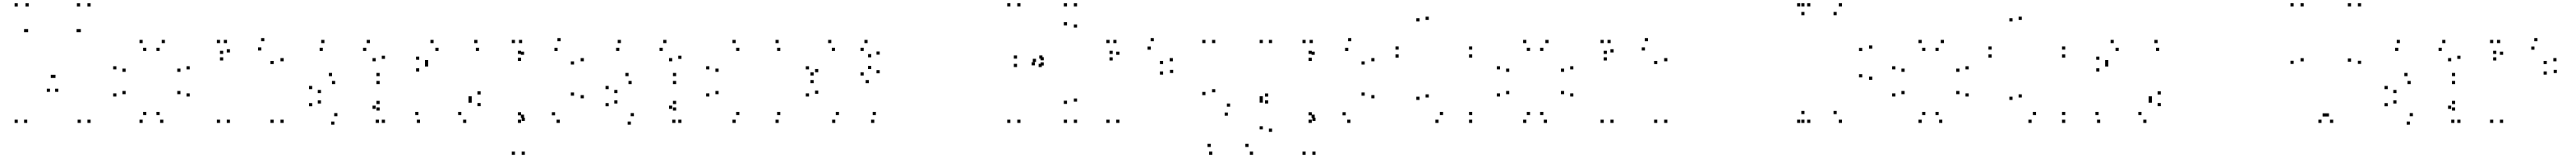

<svg xmlns="http://www.w3.org/2000/svg" viewBox="-20 -760 16160 990"><path d="M151 10V-10H131V10ZM151 -558V-578H131V-558ZM156.5 -558V-578H136.5V-558ZM293.5 -184.5V-204.5H273.5V-184.5ZM346 -184.5V-204.5H326V-184.5ZM480.5 -558V-578H460.5V-558ZM487 -558V-578H467V-558ZM487 10V-10H467V10ZM548.5 10V-10H528.5V10ZM548.5 -719.5V-739.5H528.5V-719.5ZM482.5 -719.5V-739.5H462.5V-719.5ZM328 -271.5V-291.5H308V-271.5ZM318.5 -271.5V-291.5H298.5V-271.5ZM160 -719.5V-739.5H140V-719.5ZM91.5 -719.5V-739.5H71.5V-719.5ZM91.5 10V-10H71.5V10Z M1004.5 10V-10H984.5V10ZM1170 -155V-175H1150V-155ZM1170 -325V-345H1150V-325ZM1014.5 -490V-510H994.5V-490ZM875 -490V-510H855V-490ZM710 -325V-345H690V-325ZM710 -155V-175H690V-155ZM875 10V-10H855V10ZM768 -170V-190H748V-170ZM768 -310V-330H748V-310ZM898 -441V-461H878V-441ZM981.5 -441V-461H961.5V-441ZM1112 -310V-330H1092V-310ZM1112 -170V-190H1092V-170ZM981.5 -39V-59H961.5V-39ZM898 -39V-59H878V-39Z M1759.5 10V-10H1739.5V10ZM1759.5 -376V-396H1739.5V-376ZM1638 -501.5V-521.5H1618V-501.5ZM1380 -422V-442H1360V-422ZM1380 -381V-401H1360V-381ZM1619 -443.5V-463.5H1599V-443.5ZM1696.5 -358.5V-378.5H1676.5V-358.5ZM1696.5 10V-10H1676.5V10ZM1422.5 10V-10H1402.5V10ZM1422.5 -431.5V-451.5H1402.5V-431.5ZM1404 -490V-510H1384V-490ZM1360.5 -490V-510H1340.5V-490ZM1360.5 10V-10H1340.5V10Z M2395 10V-10H2375V10ZM2395 -391V-411H2375V-391ZM2300.5 -490V-510H2280.5V-490ZM2015 -490V-510H1995V-490ZM2005 -441V-461H1985V-441ZM2277.5 -441V-461H2257.5V-441ZM2337 -376V-396H2317V-376ZM2337 -78V-98H2317V-78ZM2357 10V-10H2337V10ZM2361.5 -67V-87H2341.5V-67ZM2361.5 -108V-128H2341.5V-108ZM2096.5 -31.5V-51.5H2076.5V-31.5ZM1993.5 -111.5V-131.5H1973.5V-111.5ZM1993.5 -176.5V-196.5H1973.5V-176.5ZM2082.5 -233V-253H2062.5V-233ZM2361.5 -233V-253H2341.5V-233ZM2361.5 -283V-303H2341.5V-283ZM2063 -283V-303H2043V-283ZM1938.5 -201.5V-221.5H1918.5V-201.5ZM1938.5 -94V-114H1918.5V-94ZM2077.5 21.5V1.5H2057.5V21.5Z M2905 10V-10H2885V10ZM2995 -94.5V-114.5H2975V-94.5ZM2995 -168V-188H2975V-168ZM2666 -343.5V-363.5H2646V-343.5ZM2666 -363.5V-383.5H2646V-363.5ZM2731 -441V-461H2711V-441ZM2985 -441V-461H2965V-441ZM2975 -490V-510H2955V-490ZM2700 -490V-510H2680V-490ZM2610 -385.5V-405.5H2590V-385.5ZM2610 -312V-332H2590V-312ZM2939 -136.5V-156.5H2919V-136.5ZM2939 -116.5V-136.5H2919V-116.5ZM2874 -39V-59H2854V-39ZM2605 -39V-59H2585V-39ZM2615 10V-10H2595V10Z M3272.5 210V190H3252.5V210ZM3272.5 -2.5V-22.5H3252.5V-2.5ZM3267.5 -21.5V-41.5H3247.5V-21.5ZM3267.5 -416.5V-436.5H3247.5V-416.5ZM3255.5 -490V-510H3235.5V-490ZM3210.5 -490V-510H3190.5V-490ZM3210.5 210V190H3190.5V210ZM3491.5 10V-10H3471.5V10ZM3642.5 -144V-164H3622.5V-144ZM3642.5 -376V-396H3622.5V-376ZM3497 -501.5V-521.5H3477V-501.5ZM3249 -422V-442H3229V-422ZM3249 -378V-398H3229V-378ZM3478 -440.5V-460.5H3458V-440.5ZM3581 -355.5V-375.5H3561V-355.5ZM3581 -160.5V-180.5H3561V-160.5ZM3462 -37V-57H3442V-37ZM3249 -37V-57H3229V-37ZM3249 10V-10H3229V10Z M4255 10V-10H4235V10ZM4255 -391V-411H4235V-391ZM4160.5 -490V-510H4140.5V-490ZM3875 -490V-510H3855V-490ZM3865 -441V-461H3845V-441ZM4137.5 -441V-461H4117.5V-441ZM4197 -376V-396H4177V-376ZM4197 -78V-98H4177V-78ZM4217 10V-10H4197V10ZM4221.5 -67V-87H4201.5V-67ZM4221.5 -108V-128H4201.5V-108ZM3956.5 -31.5V-51.5H3936.5V-31.5ZM3853.5 -111.5V-131.5H3833.5V-111.5ZM3853.5 -176.5V-196.5H3833.5V-176.5ZM3942.5 -233V-253H3922.5V-233ZM4221.5 -233V-253H4201.5V-233ZM4221.5 -283V-303H4201.5V-283ZM3923 -283V-303H3903V-283ZM3798.5 -201.5V-221.5H3778.5V-201.5ZM3798.5 -94V-114H3778.5V-94ZM3937.5 21.5V1.5H3917.5V21.5Z M4865 10V-10H4845V10ZM4875 -39V-59H4855V-39ZM4618 -39V-59H4598V-39ZM4488 -170V-190H4468V-170ZM4488 -310V-330H4468V-310ZM4618 -441V-461H4598V-441ZM4875 -441V-461H4855V-441ZM4865 -490V-510H4845V-490ZM4595 -490V-510H4575V-490ZM4430 -325V-345H4410V-325ZM4430 -155V-175H4410V-155ZM4595 10V-10H4575V10Z M5464.5 10V-10H5444.5V10ZM5474.5 -39V-59H5454.5V-39ZM5243 -39V-59H5223V-39ZM5113 -172.5V-192.5H5093V-172.5ZM5113 -307.5V-327.5H5093V-307.5ZM5218 -441V-461H5198V-441ZM5398 -441V-461H5378V-441ZM5445.5 -401V-421H5425.5V-401ZM5445.5 -327V-347H5425.5V-327ZM5398 -287V-307H5378V-287ZM5084 -287V-307H5064V-287ZM5084 -238.5V-258.5H5064V-238.5ZM5430.5 -238.5V-258.5H5410.5V-238.5ZM5498.5 -300.5V-320.5H5478.5V-300.5ZM5498.5 -417.5V-437.5H5478.5V-417.5ZM5422.5 -490V-510H5402.5V-490ZM5195 -490V-510H5175V-490ZM5055 -325V-345H5035V-325ZM5055 -155V-175H5035V-155ZM5220 10V-10H5200V10Z M6736.5 10V-10H6716.5V10ZM6736.5 -123V-143H6716.5V-123ZM6527.5 -382V-402H6507.5V-382ZM6527.5 -349.5V-369.5H6507.5V-349.5ZM6736.5 -587V-607H6716.5V-587ZM6736.5 -720V-740H6716.5V-720ZM6673.5 -720V-740H6653.5V-720ZM6673.5 -601V-621H6653.5V-601ZM6479 -371.5V-391.5H6459V-371.5ZM6519.5 -392.5V-412.5H6499.5V-392.5ZM6360 -392.5V-412.5H6340V-392.5ZM6360 -340V-360H6340V-340ZM6515.5 -340V-360H6495.5V-340ZM6472 -350.5V-370.5H6452V-350.5ZM6673.5 -109V-129H6653.5V-109ZM6673.5 10V-10H6653.5V10ZM6381.5 10V-10H6361.5V10ZM6381.5 -720V-740H6361.5V-720ZM6318.5 -720V-740H6298.5V-720ZM6318.5 10V-10H6298.5V10Z M7339.5 -302.5V-322.5H7319.5V-302.5ZM7337.5 -376V-396H7317.5V-376ZM7218 -501.5V-521.5H7198V-501.5ZM6960 -422V-442H6940V-422ZM6960 -381V-401H6940V-381ZM7199 -448.5V-468.5H7179V-448.5ZM7276.5 -358.5V-378.5H7256.5V-358.5ZM7276.5 -292.5V-312.5H7256.5V-292.5ZM7002.5 10V-10H6982.5V10ZM7002.5 -416.5V-436.5H6982.5V-416.5ZM6984 -490V-510H6964V-490ZM6940.5 -490V-510H6920.5V-490ZM6940.5 10V-10H6920.5V10Z M7840.5 210V190H7820.5V210ZM7960 66V46H7940V66ZM7960 -490V-510H7940V-490ZM7902 -490V-510H7882V-490ZM7902 -137V-157H7882V-137ZM7902 -117V-137H7882V-117ZM7902 51V31H7882V51ZM7812.5 161V141H7792.5V161ZM7575 161V141H7555V161ZM7585 210V190H7565V210ZM7935.5 -111.5V-131.5H7915.5V-111.5ZM7935.5 -154.5V-174.5H7915.5V-154.5ZM7696.5 -91.5V-111.5H7676.5V-91.5ZM7603.5 -181.5V-201.5H7583.5V-181.5ZM7603.5 -490V-510H7583.5V-490ZM7542 -490V-510H7522V-490ZM7542 -164V-184H7522V-164ZM7682.5 -35V-55H7662.5V-35Z M8232.5 210V190H8212.5V210ZM8232.5 -2.5V-22.5H8212.5V-2.5ZM8227.5 -21.5V-41.5H8207.5V-21.5ZM8227.5 -416.5V-436.5H8207.5V-416.5ZM8215.5 -490V-510H8195.5V-490ZM8170.5 -490V-510H8150.5V-490ZM8170.5 210V190H8150.5V210ZM8451.5 10V-10H8431.5V10ZM8602.5 -144V-164H8582.5V-144ZM8602.5 -376V-396H8582.5V-376ZM8457 -501.5V-521.5H8437V-501.5ZM8209 -422V-442H8189V-422ZM8209 -378V-398H8189V-378ZM8438 -440.5V-460.5H8418V-440.5ZM8541 -355.5V-375.5H8521V-355.5ZM8541 -160.5V-180.5H8521V-160.5ZM8422 -37V-57H8402V-37ZM8209 -37V-57H8189V-37ZM8209 10V-10H8189V10Z M9215.5 10V-10H9195.5V10ZM9215.5 -39V-59H9195.5V-39ZM9032.5 -39V-59H9012.5V-39ZM8943 -149V-169H8923V-149ZM8943 -635.5V-655.5H8923V-635.5ZM8885 -625.5V-645.5H8865V-625.5ZM8885 -134V-154H8865V-134ZM9004.5 10V-10H8984.5V10ZM9215.5 -399V-419H9195.5V-399ZM9215.5 -449V-469H9195.5V-449ZM8754 -449V-469H8734V-449ZM8754 -399V-419H8734V-399Z M9684.5 10V-10H9664.5V10ZM9850 -155V-175H9830V-155ZM9850 -325V-345H9830V-325ZM9694.5 -490V-510H9674.5V-490ZM9555 -490V-510H9535V-490ZM9390 -325V-345H9370V-325ZM9390 -155V-175H9370V-155ZM9555 10V-10H9535V10ZM9448 -170V-190H9428V-170ZM9448 -310V-330H9428V-310ZM9578 -441V-461H9558V-441ZM9661.5 -441V-461H9641.5V-441ZM9792 -310V-330H9772V-310ZM9792 -170V-190H9772V-170ZM9661.5 -39V-59H9641.5V-39ZM9578 -39V-59H9558V-39Z M10439.5 10V-10H10419.5V10ZM10439.5 -376V-396H10419.5V-376ZM10318 -501.5V-521.5H10298V-501.5ZM10060 -422V-442H10040V-422ZM10060 -381V-401H10040V-381ZM10299 -443.5V-463.5H10279V-443.5ZM10376.5 -358.5V-378.5H10356.5V-358.5ZM10376.5 10V-10H10356.5V10ZM10102.5 10V-10H10082.5V10ZM10102.5 -431.5V-451.5H10082.5V-431.5ZM10084 -490V-510H10064V-490ZM10040.5 -490V-510H10020.5V-490ZM10040.5 10V-10H10020.5V10Z M11535 10V-10H11515V10ZM11725 -260V-280H11705V-260ZM11725 -455V-475H11705V-455ZM11535 -720V-740H11515V-720ZM11300 -720V-740H11280V-720ZM11300 -665V-685H11280V-665ZM11502 -665V-685H11482V-665ZM11662 -440V-460H11642V-440ZM11662 -275V-295H11642V-275ZM11502 -45V-65H11482V-45ZM11300 -45V-65H11280V-45ZM11300 10V-10H11280V10ZM11336.5 10V-10H11316.5V10ZM11336.5 -720V-740H11316.5V-720ZM11273.5 -720V-740H11253.5V-720ZM11273.5 10V-10H11253.5V10Z M12164.5 10V-10H12144.5V10ZM12330 -155V-175H12310V-155ZM12330 -325V-345H12310V-325ZM12174.5 -490V-510H12154.5V-490ZM12035 -490V-510H12015V-490ZM11870 -325V-345H11850V-325ZM11870 -155V-175H11850V-155ZM12035 10V-10H12015V10ZM11928 -170V-190H11908V-170ZM11928 -310V-330H11908V-310ZM12058 -441V-461H12038V-441ZM12141.5 -441V-461H12121.5V-441ZM12272 -310V-330H12252V-310ZM12272 -170V-190H12252V-170ZM12141.5 -39V-59H12121.5V-39ZM12058 -39V-59H12038V-39Z M12935.5 10V-10H12915.5V10ZM12935.5 -39V-59H12915.5V-39ZM12752.5 -39V-59H12732.5V-39ZM12663 -149V-169H12643V-149ZM12663 -635.5V-655.5H12643V-635.5ZM12605 -625.5V-645.5H12585V-625.5ZM12605 -134V-154H12585V-134ZM12724.5 10V-10H12704.5V10ZM12935.5 -399V-419H12915.5V-399ZM12935.5 -449V-469H12915.5V-449ZM12474 -449V-469H12454V-449ZM12474 -399V-419H12454V-399Z M13445 10V-10H13425V10ZM13535 -94.5V-114.5H13515V-94.5ZM13535 -168V-188H13515V-168ZM13206 -343.5V-363.5H13186V-343.5ZM13206 -363.5V-383.5H13186V-363.5ZM13271 -441V-461H13251V-441ZM13525 -441V-461H13505V-441ZM13515 -490V-510H13495V-490ZM13240 -490V-510H13220V-490ZM13150 -385.5V-405.5H13130V-385.5ZM13150 -312V-332H13130V-312ZM13479 -136.5V-156.5H13459V-136.5ZM13479 -116.5V-136.5H13459V-116.5ZM13414 -39V-59H13394V-39ZM13145 -39V-59H13125V-39ZM13155 10V-10H13135V10Z M14616.5 10V-10H14596.5V10ZM14791.5 -359.5V-379.5H14771.5V-359.5ZM14791.5 -720V-740H14771.5V-720ZM14728.5 -720V-740H14708.5V-720ZM14728.5 -373.5V-393.5H14708.5V-373.5ZM14570 -30V-50H14550V-30ZM14590 -30V-50H14570V-30ZM14431.5 -375.5V-395.5H14411.5V-375.5ZM14431.5 -720V-740H14411.5V-720ZM14368.5 -720V-740H14348.5V-720ZM14368.5 -359.5V-379.5H14348.5V-359.5ZM14543.5 10V-10H14523.5V10Z M15415 10V-10H15395V10ZM15415 -391V-411H15395V-391ZM15320.5 -490V-510H15300.5V-490ZM15035 -490V-510H15015V-490ZM15025 -441V-461H15005V-441ZM15297.5 -441V-461H15277.5V-441ZM15357 -376V-396H15337V-376ZM15357 -78V-98H15337V-78ZM15377 10V-10H15357V10ZM15381.5 -67V-87H15361.5V-67ZM15381.5 -108V-128H15361.5V-108ZM15116.5 -31.5V-51.5H15096.5V-31.5ZM15013.5 -111.5V-131.5H14993.5V-111.5ZM15013.5 -176.5V-196.5H14993.5V-176.5ZM15102.5 -233V-253H15082.5V-233ZM15381.5 -233V-253H15361.5V-233ZM15381.5 -283V-303H15361.5V-283ZM15083 -283V-303H15063V-283ZM14958.5 -201.5V-221.5H14938.5V-201.5ZM14958.5 -94V-114H14938.5V-94ZM15097.5 21.5V1.5H15077.5V21.5Z M16019.5 -302.5V-322.5H15999.5V-302.5ZM16017.5 -376V-396H15997.5V-376ZM15898 -501.5V-521.5H15878V-501.5ZM15640 -422V-442H15620V-422ZM15640 -381V-401H15620V-381ZM15879 -448.5V-468.5H15859V-448.5ZM15956.5 -358.5V-378.5H15936.5V-358.5ZM15956.5 -292.5V-312.5H15936.5V-292.5ZM15682.5 10V-10H15662.5V10ZM15682.5 -416.5V-436.5H15662.5V-416.5ZM15664 -490V-510H15644V-490ZM15620.5 -490V-510H15600.5V-490ZM15620.5 10V-10H15600.5V10Z"/></svg>

Font: Monaspace Krypton Dots Var
Style: Regular
Weight: 400
Designer: Riley Cran and the Lettermatic Team
Version: Version 1.100 (Monaspace Krypton Dots)